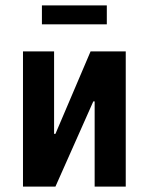

<svg xmlns="http://www.w3.org/2000/svg" viewBox="-20 -690 550 710"><path d="M65 0V-500H180V-195H185L315 -500H445V0H330V-315H325L185 0ZM135 -600V-670H375V-600Z"/></svg>

Font: Cuprum
Style: Bold
Weight: 700
Designer: Jovanny Lemonad
Foundry: Jovanny Lemonad
Version: Version 2.000